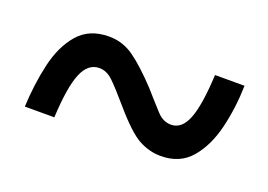

<svg xmlns="http://www.w3.org/2000/svg" viewBox="-44 -540 513 367"><g transform="rotate(20 212.5 -356.5)"><path d="M23 -266Q25 -312 34.5 -353.5Q44 -395 66.5 -421Q89 -447 129 -447Q157 -447 180 -430.5Q203 -414 234 -381Q256 -356 268.5 -342.5Q281 -329 297 -329Q319 -329 330 -357Q341 -385 344 -447H404Q403 -402 393 -360.5Q383 -319 360.5 -292.5Q338 -266 299 -266Q276 -266 254.5 -277.5Q233 -289 197 -331Q173 -359 160 -371.5Q147 -384 132 -384Q109 -384 97.5 -356Q86 -328 83 -266Z"/></g></svg>

Font: Noto Serif Myanmar ExtraCondensed SemiBold
Style: Regular
Weight: 600
Width: 2
Designer: Ben Mitchell and the Monotype Design Team
Foundry: Monotype Imaging Inc.
Version: Version 2.106; ttfautohint (v1.8.4.7-5d5b)